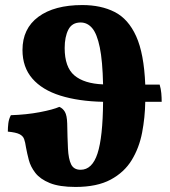

<svg xmlns="http://www.w3.org/2000/svg" viewBox="-20 -733 671 760"><path d="M279 7Q215 7 177 -8.5Q139 -24 120 -48.5Q101 -73 94 -100Q87 -127 83 -149Q80 -170 75.5 -182.5Q71 -195 57 -202Q43 -209 11 -212Q11 -228 13 -245Q15 -262 23 -277Q85 -279 137.5 -289Q190 -299 215 -310Q229 -304 237 -290Q245 -276 246 -245Q247 -187 249 -145.5Q251 -104 261.5 -82.5Q272 -61 299 -61Q345 -61 366 -125.5Q387 -190 388 -330Q291 -332 219 -354.5Q147 -377 108 -422Q69 -467 69 -535Q69 -620 132 -666.5Q195 -713 306 -713Q380 -713 434 -685.5Q488 -658 519 -589.5Q550 -521 555 -398H612Q617 -381 618.5 -364Q620 -347 620 -330H555Q554 -268 542.5 -208Q531 -148 501.5 -99.5Q472 -51 418 -22Q364 7 279 7ZM236 -543Q236 -467 274.5 -434.5Q313 -402 388 -399Q386 -492 375 -545.5Q364 -599 345 -621.5Q326 -644 299 -644Q265 -644 250.5 -615.5Q236 -587 236 -543Z"/></svg>

Font: Vollkorn ExtraBold
Style: Regular
Weight: 800
Designer: Friedrich Althausen
Foundry: Friedrich Althausen
Version: Version 5.000; ttfautohint (v1.8.3)